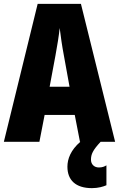

<svg xmlns="http://www.w3.org/2000/svg" viewBox="-20 -734 616 994"><path d="M394 0H396C346 43 329 89 329 129C329 198 371 240 456 240C489 240 515 232 531 225V122C521 128 510 133 492 133C466 133 451 115 451 93C451 65 460 44 501 0H576L399 -714H175L0 0H184L211 -139H367ZM311 -445 340 -285H237L267 -446C277 -499 285 -551 289 -589C294 -549 301 -497 311 -445Z"/></svg>

Font: Noto Sans Bengali ExtraCondensed Black
Style: Regular
Weight: 900
Width: 2
Designer: Joana Ranito - Universal Thirst; Jelle Bosma - Monotype Design Team
Foundry: Universal Thirst ehf.
Version: Version 3.000